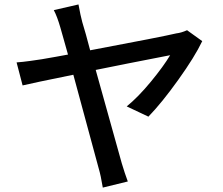

<svg xmlns="http://www.w3.org/2000/svg" viewBox="-20 -788 996 859"><path d="M644 -266.1 546.9 -312Q598.6 -354 655.3 -422.9Q711.9 -491.7 741.2 -541Q734.9 -539.6 680.4 -529.1Q626 -518.6 550.5 -503.7Q475.1 -488.8 408.2 -475.1Q523.9 -61 524.9 -57.1Q538.1 -12.7 551.8 23.9L439.9 51.3Q431.2 -2.4 421.4 -35.2Q416 -54.2 308.1 -453.6Q123 -416 81.1 -405.8L54.2 -508.8Q81.5 -510.7 115 -515.4Q148.4 -520 166.5 -522.9Q184.6 -525.9 229.5 -533.9Q274.4 -542 284.2 -543.9Q275.9 -574.2 264.2 -615Q252.4 -655.8 250 -665Q235.8 -714.4 220.7 -742.7L331.1 -768.1Q340.3 -717.3 348.1 -689Q362.8 -642.1 383.3 -563Q707.5 -624 769 -638.7Q791 -641.1 816.9 -652.8L884.8 -604Q851.6 -534.2 777.8 -431.2Q704.1 -328.1 644 -266.1Z"/></svg>

Font: Karasuma Gothic
Style: Regular
Weight: 500
Designer: Rasmus Andersson / Ryoko Nishizuka
Foundry: Genbu
Version: Version 1.00